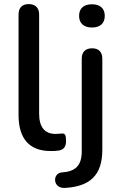

<svg xmlns="http://www.w3.org/2000/svg" viewBox="-20 -732 593 942"><path d="M228 9C240 9 253 9 266 7C293 3 304 -12 304 -40C304 -71 299 -78 282 -77C273 -76 264 -75 252 -75C200 -75 172 -108 172 -174V-661C172 -694 153 -712 121 -712C89 -712 71 -694 71 -661V-168C71 -52 124 9 228 9ZM431 -597C472 -597 494 -618 494 -654C494 -691 471 -711 431 -711C391 -711 368 -691 368 -654C368 -618 391 -597 431 -597ZM299 190C420 183 482 129 482 3V-444C482 -477 464 -495 432 -495C399 -495 381 -477 381 -444V11C381 80 350 110 283 114C236 118 238 194 299 190Z"/></svg>

Font: Nunito SemiBold
Style: Regular
Weight: 600
Designer: Vernon Adams
Foundry: Vernon Adams
Version: Version 3.602